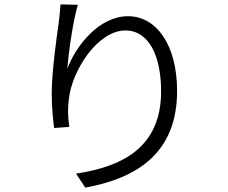

<svg xmlns="http://www.w3.org/2000/svg" viewBox="-20 -809 1040 876"><path d="M335 -787 256 -789C254 -762 252 -735 248 -706C237 -629 216 -478 216 -383C216 -318 222 -263 227 -225L296 -230C289 -281 289 -316 294 -356C308 -488 426 -670 552 -670C661 -670 715 -551 715 -392C715 -140 543 -49 327 -17L369 47C613 3 788 -117 788 -394C788 -602 695 -735 564 -735C434 -735 327 -603 287 -495C293 -568 312 -709 335 -787Z"/></svg>

Font: Noto Sans HK DemiLight
Style: Regular
Weight: 350
Designer: Ryoko NISHIZUKA 西塚涼子 (kana, bopomofo & ideographs); Paul D. Hunt (Latin, Greek & Cyrillic); Sandoll Communications 산돌커뮤니
Foundry: Adobe
Version: Version 2.004;hotconv 1.0.118;makeotfexe 2.5.65603